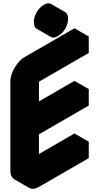

<svg xmlns="http://www.w3.org/2000/svg" viewBox="-20 -1097 603 1168"><path d="M130 -550Q130 -577 142 -606.5Q154 -636 174 -661.5Q194 -687 217 -700L520 -875V-775L217 -600V-380L520 -555V-455L217 -280V-60L520 -235V-135L217 40Q182 60 156 45Q130 30 130 -10ZM333 -878Q307 -862 290 -872Q273 -882 273 -913Q273 -943 290 -972.5Q307 -1002 333 -1018Q360 -1033 377 -1023Q394 -1013 394 -983Q394 -952 377 -922.5Q360 -893 333 -878ZM520 -235 217 -60 130 -110 433 -285ZM520 -555 217 -380 130 -430 433 -605ZM520 -875 217 -700Q194 -687 174 -661.5Q154 -636 142 -606.5Q130 -577 130 -550V-10Q130 30 156 45L69 -5Q43 -20 43 -60V-600Q43 -627 55 -656.5Q67 -686 87 -711.5Q107 -737 130 -750L433 -925ZM377 -1023Q360 -1033 333 -1018Q307 -1002 290 -972.5Q273 -943 273 -913Q273 -882 290 -872L203 -922Q186 -932 186 -963Q186 -993 203 -1022.5Q220 -1052 247 -1068Q273 -1083 290 -1073Z"/></svg>

Font: Nabla
Style: Regular
Weight: 400
Designer: Arthur Reinders Folmer
Foundry: Typearture
Version: Version 1.002